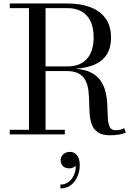

<svg xmlns="http://www.w3.org/2000/svg" viewBox="-20 -770 772 1100"><path d="M216 -374V-389.5H366Q414 -389.5 447.5 -408.2Q481 -427 498.8 -464.2Q516.5 -501.5 516.5 -556Q516.5 -610.5 498.8 -648Q481 -685.5 447.2 -704.5Q413.5 -723.5 366 -723.5H36V-750H366Q441.5 -750 497.8 -728.8Q554 -707.5 585 -664.2Q616 -621 616 -556Q616 -491 587 -451Q558 -411 502.2 -392.5Q446.5 -374 366 -374ZM36 0V-26.5H351.5V0ZM146 -14.5V-732H241V-14.5ZM611 5Q567.5 5 543.2 -10.5Q519 -26 508 -52.2Q497 -78.5 494.2 -111.2Q491.5 -144 491 -179Q490.5 -214 487 -246.8Q483.5 -279.5 471.5 -305.8Q459.5 -332 433.2 -347.5Q407 -363 361 -363H216V-377H381Q451.5 -377 493.5 -358Q535.5 -339 556.8 -307.2Q578 -275.5 586 -238Q594 -200.5 595 -163Q596 -125.5 597.8 -93.8Q599.5 -62 608.8 -43Q618 -24 642.5 -24Q658.5 -24 670 -27.2Q681.5 -30.5 691.5 -35.5L701 -10.5Q689 -4 664.2 0.5Q639.5 5 611 5ZM326 309.5V287.5Q353 287.5 374 271.5Q395 255.5 405.8 227.8Q416.5 200 413.5 165.5H420.5Q421.5 170.5 416.2 177.2Q411 184 401 189.2Q391 194.5 378 194.5Q352 194.5 339.8 180.8Q327.5 167 327.5 147.5Q327.5 134 334.5 123.2Q341.5 112.5 353.8 106.2Q366 100 381 100Q404.5 100 420.8 119.2Q437 138.5 437 176.5Q437 209.5 424.2 240Q411.5 270.5 386.8 290Q362 309.5 326 309.5Z"/></svg>

Font: Bodoni Moda 9pt
Style: Regular
Weight: 400
Designer: Owen Earl
Foundry: indestructible type
Version: Version 2.005